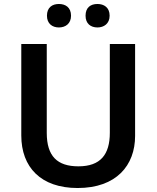

<svg xmlns="http://www.w3.org/2000/svg" viewBox="-20 -1028 787 965"><path d="M216 -949C216 -909 243 -890 276 -890C309 -890 337 -909 337 -949C337 -991 309 -1008 276 -1008C243 -1008 216 -991 216 -949ZM410 -949C410 -909 436 -890 470 -890C502 -890 531 -909 531 -949C531 -991 502 -1008 470 -1008C436 -1008 410 -991 410 -949ZM659 -345V-807H532V-361C532 -251 485 -192 374 -192C268 -192 215 -243 215 -360V-807H87V-347C87 -188 185 -83 370 -83C565 -83 659 -197 659 -345Z"/></svg>

Font: Noto Sans Kannada UI SemiBold
Style: Regular
Weight: 600
Designer: Jelle Bosma - Monotype Design Team
Foundry: Monotype Imaging Inc.
Version: Version 2.005